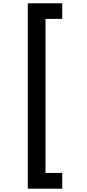

<svg xmlns="http://www.w3.org/2000/svg" viewBox="-20 -954 525 1160"><path d="M147.9 186V-934.1H356V-839.8H254.9V90.8H356V186Z"/></svg>

Font: SVN-Poppins Medium
Style: Regular
Weight: 500
Designer: Ninad Kale (Devanagari), Jonny Pinhorn (Latin)
Foundry: Indian Type Foundry
Version: Version 3.002 2017